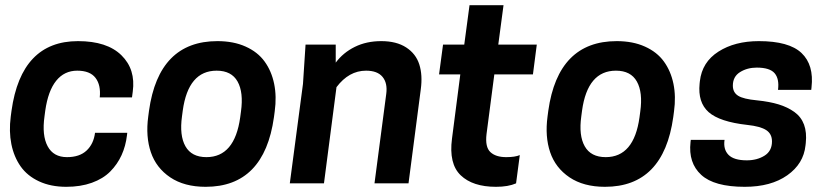

<svg xmlns="http://www.w3.org/2000/svg" viewBox="-20 -700 3168 733"><path d="M152.8 -277.8 149.9 -255.9Q139.6 -183.1 161.9 -141.6Q184.1 -100.1 235.8 -100.1Q283.7 -100.1 310.5 -125.2Q337.4 -150.4 342.8 -192.9H465.8L464.8 -184.1Q460 -142.6 444.1 -107.7Q428.2 -72.8 400.9 -45.2Q373.5 -17.6 330.6 -2.2Q287.6 13.2 232.9 13.2Q173.8 13.2 129.2 -7.6Q84.5 -28.3 58.8 -64.7Q33.2 -101.1 23.4 -149.7Q13.7 -198.2 21 -254.9L23.9 -276.9Q61 -543 277.8 -543Q388.7 -543 443.6 -489Q498.5 -435.1 486.8 -350.1L483.9 -328.1H360.8Q365.7 -375 344.7 -402.6Q323.7 -430.2 274.9 -430.2Q225.6 -430.2 194.6 -391.8Q163.6 -353.5 152.8 -277.8Z M768.1 -100.1Q876 -100.1 897 -252L899.9 -273.9Q910.2 -347.2 887 -388.7Q863.8 -430.2 807.1 -430.2Q698.7 -430.2 677.7 -277.8L674.8 -255.9Q664.6 -182.6 688 -141.4Q711.4 -100.1 768.1 -100.1ZM765.1 13.2Q683.6 13.2 629.9 -22.9Q576.2 -59.1 555.9 -118.9Q535.6 -178.7 545.9 -254.9L548.8 -276.9Q585.9 -543 810.1 -543Q871.6 -543 917.7 -522.2Q963.9 -501.5 990.2 -465.1Q1016.6 -428.7 1026.6 -380.1Q1036.6 -331.5 1028.8 -274.9L1025.9 -252.9Q988.8 13.2 765.1 13.2Z M1539.6 0H1409.7L1454.6 -341.8Q1460 -382.8 1440.4 -406.5Q1420.9 -430.2 1377.4 -430.2Q1312 -430.2 1264.6 -367.2L1216.8 0H1086.4L1136.7 -379.9L1146.5 -529.8H1261.7V-460.9Q1290 -499 1334.5 -521Q1378.9 -543 1435.5 -543Q1493.7 -543 1530.8 -518.8Q1567.9 -494.6 1580.8 -453.9Q1593.8 -413.1 1586.4 -358.9Z M1882.3 -529.8H2029.3L2014.6 -416H1867.2L1837.4 -188Q1831.5 -138.7 1852.1 -119.4Q1872.6 -100.1 1912.6 -100.1Q1946.3 -100.1 1964.4 -107.9L1950.2 0Q1920.4 13.2 1873.5 13.2Q1784.7 13.2 1738.8 -30.8Q1692.9 -74.7 1705.6 -170.9L1737.3 -416H1656.2L1671.4 -529.8H1752.4L1772.5 -680.2H1902.3Z M2292.5 -100.1Q2400.4 -100.1 2421.4 -252L2424.3 -273.9Q2434.6 -347.2 2411.4 -388.7Q2388.2 -430.2 2331.5 -430.2Q2223.1 -430.2 2202.1 -277.8L2199.2 -255.9Q2189 -182.6 2212.4 -141.4Q2235.8 -100.1 2292.5 -100.1ZM2289.6 13.2Q2208 13.2 2154.3 -22.9Q2100.6 -59.1 2080.3 -118.9Q2060.1 -178.7 2070.3 -254.9L2073.2 -276.9Q2110.4 -543 2334.5 -543Q2396 -543 2442.1 -522.2Q2488.3 -501.5 2514.6 -465.1Q2541 -428.7 2551 -380.1Q2561 -331.5 2553.2 -274.9L2550.3 -252.9Q2513.2 13.2 2289.6 13.2Z M2831.1 -87.9Q2870.1 -87.9 2898.7 -105.7Q2927.2 -123.5 2927.2 -160.2Q2927.2 -189 2905 -203.4Q2882.8 -217.8 2833 -223.1Q2727.1 -234.9 2685.3 -272Q2643.6 -309.1 2650.9 -380.9L2651.9 -390.1Q2660.2 -462.9 2722.7 -502.9Q2785.2 -543 2877 -543Q2992.2 -543 3040 -497.6Q3087.9 -452.1 3078.1 -366.2L3077.1 -356.9H2950.2Q2955.6 -398.9 2937.3 -420.4Q2918.9 -441.9 2869.1 -441.9Q2833 -441.9 2805.4 -424.8Q2777.8 -407.7 2777.8 -373Q2777.8 -347.2 2797.9 -334.5Q2817.9 -321.8 2870.1 -316.9Q2918 -312 2952.4 -301.5Q2986.8 -291 3012.7 -272.5Q3038.6 -253.9 3049.6 -224.1Q3060.5 -194.3 3056.2 -153.8L3055.2 -145Q3047.9 -74.7 2985.6 -30.8Q2923.3 13.2 2823.2 13.2Q2706.5 13.2 2657 -32.5Q2607.4 -78.1 2616.2 -157.2L2617.2 -166H2746.1Q2740.7 -129.9 2761.2 -108.9Q2781.7 -87.9 2831.1 -87.9Z"/></svg>

Font: Cooper Hewitt
Style: Semibold Italic
Weight: 710
Designer: Village Type and Design LLC
Foundry: Cooper Hewitt Smithsonian Design Museum
Version: 1.000